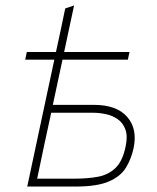

<svg xmlns="http://www.w3.org/2000/svg" viewBox="-20 -685 576 705"><path d="M80 0Q92 -56.5 103.2 -108.8Q114.5 -161 127 -220.5L179.5 -466H72.5L78.5 -494H185.5Q194.5 -535.5 202.8 -574.2Q211 -613 219.5 -654L252 -665Q241.5 -616 233.5 -578.5Q225.5 -541 215.5 -494H455.5L449.5 -466H209.5L174 -300H324.5Q408.5 -300 447 -255.8Q485.5 -211.5 470.5 -141Q462 -101.5 442.5 -69.5Q423 -37.5 380 -18.8Q337 0 256.5 0ZM116.5 -29H255.5Q302 -29 339.8 -36Q377.5 -43 403.8 -68Q430 -93 441 -146Q449.5 -185 440.5 -209.5Q431.5 -234 412 -247.5Q392.5 -261 368.2 -266Q344 -271 322 -271H168Q153.5 -204.5 141.2 -147Q129 -89.5 116.5 -29Z"/></svg>

Font: Commissioner Thin
Style: Italic
Weight: 100
Italic angle: -12°
Designer: Kostas Bartsokas
Foundry: Kostas Bartsokas
Version: Version 1.000; ttfautohint (v1.8.3)